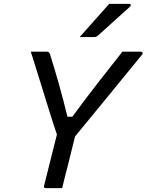

<svg xmlns="http://www.w3.org/2000/svg" viewBox="-20 -965 752 985"><path d="M299 0H215Q203 0 206 -12L272 -275Q254 -327 231.5 -400Q209 -473 184.5 -551.5Q160 -630 138 -700H221Q235 -700 239 -679Q262 -605 283.5 -529Q305 -453 326 -366H351Q414 -452 478.5 -535Q543 -618 608 -700H703Q708 -700 711 -695Q714 -690 709 -685Q625 -581 537.5 -475Q450 -369 365 -265L324 -100Q317 -75 311 -49.5Q305 -24 299 0ZM540 -945H644Q650 -945 651 -940Q652 -935 646 -930Q622 -908 604.5 -892.5Q587 -877 570.5 -862Q554 -847 533.5 -828.5Q513 -810 483 -783Q480 -780 475.5 -777.5Q471 -775 465 -775H389Q428 -820 464 -859.5Q500 -899 540 -945Z"/></svg>

Font: Recursive Sn Lnr St
Style: Italic
Weight: 400
Italic angle: -15°
Version: Version 1.079;hotconv 1.0.112;makeotfexe 2.5.65598; ttfautoh